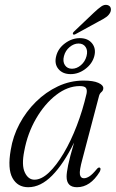

<svg xmlns="http://www.w3.org/2000/svg" viewBox="-20 -775 484 803"><path d="M324.5 -109Q311.5 -61.5 314.2 -45.5Q317 -29.5 331 -29.5Q341.5 -29.5 354 -37.5Q366.5 -45.5 385 -68Q391.5 -76 397 -74Q404 -71 397 -56.5Q357.5 8 302 8Q258.5 8 258.5 -36.5Q258.5 -52.5 265 -84.5Q271.5 -116.5 290 -179Q246.5 -90 198.2 -41Q150 8 98 8Q53.5 8 32.2 -30.5Q11 -69 25 -148.5Q34 -205 61.5 -256.8Q89 -308.5 130.2 -349.2Q171.5 -390 222.5 -414Q273.5 -438 329.5 -438Q370 -438 391.2 -428.5Q412.5 -419 412 -406Q412 -396.5 404.2 -390Q396.5 -383.5 394 -373ZM81.5 -143.5Q69.5 -84 83.8 -53.8Q98 -23.5 124 -23.5Q153 -23.5 184.5 -53.2Q216 -83 246.2 -134Q276.5 -185 301.2 -249.5Q326 -314 342 -383.5Q345 -399 339.5 -407Q334 -415 313.5 -415Q263 -415 214.8 -377.8Q166.5 -340.5 130.8 -278.8Q95 -217 81.5 -143.5ZM372 -721.5Q390.5 -739 403.5 -748Q416.5 -757 429 -754Q440 -751 442.8 -742.2Q445.5 -733.5 441.5 -724Q436 -712 424 -703.5Q412 -695 395 -686.5L295.5 -632Q288 -628 285 -632.5Q283 -637 290.5 -644ZM275.5 -465Q242 -465 224.2 -486.5Q206.5 -508 215 -540.5Q223 -572.5 252 -594Q281 -615.5 314 -615.5Q347.5 -615.5 365 -593.8Q382.5 -572 374.5 -540.5Q366 -508.5 337.2 -486.8Q308.5 -465 275.5 -465ZM308.5 -593Q289 -593 271.2 -578.2Q253.5 -563.5 247.5 -540.5Q241.5 -517.5 251.5 -502.5Q261.5 -487.5 281 -487.5Q301 -487.5 318.5 -502.5Q336 -517.5 342 -540.5Q348 -563.5 338.2 -578.2Q328.5 -593 308.5 -593Z"/></svg>

Font: Fraunces 144pt S050 Light
Style: Italic
Weight: 300
Italic angle: -16°
Version: Version 1.000; ttfautohint (v1.8.3)